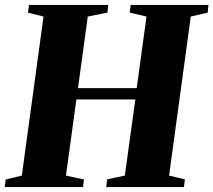

<svg xmlns="http://www.w3.org/2000/svg" viewBox="-34 -763 870 783"><path d="M-14.5 0 -11 -31 55 -47 143.5 -695.5 80 -711.5 84.5 -743H407.5L404 -711.5L324 -695.5L284 -403.5H523.5L563.5 -695.5L495 -711.5L499 -743H816L813 -711.5L744 -695.5L655.5 -47L720 -31.5L716 0H399L403 -31.5L475 -47L518 -357.5H277.5L235 -47L308.5 -31L304.5 0Z"/></svg>

Font: Merriweather 96pt Black
Style: Italic
Weight: 900
Italic angle: -7.8°
Version: Version 2.101